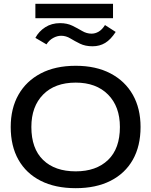

<svg xmlns="http://www.w3.org/2000/svg" viewBox="-20 -973 790 1004"><path d="M376 11Q269 11 193 -27.5Q117 -66 76.5 -137.5Q36 -209 36 -309Q36 -406 76.5 -477.5Q117 -549 193 -589Q269 -629 376 -629Q482 -629 558 -589Q634 -549 674.5 -477.5Q715 -406 715 -309Q715 -209 674.5 -137.5Q634 -66 558 -27.5Q482 11 376 11ZM376 -77Q483 -77 545 -136.5Q607 -196 607 -309Q607 -416 545 -478.5Q483 -541 376 -541Q267 -541 205.5 -478.5Q144 -416 144 -309Q144 -196 205.5 -136.5Q267 -77 376 -77ZM529 -842 585 -806Q559 -766 530 -748.5Q501 -731 464 -731Q426 -731 398.5 -744.5Q371 -758 348 -772Q325 -786 300 -786Q279 -786 258 -774.5Q237 -763 223 -741L165 -775Q183 -809 216.5 -830.5Q250 -852 294 -852Q331 -852 358.5 -838.5Q386 -825 409.5 -811Q433 -797 459 -797Q478 -797 496 -807.5Q514 -818 529 -842ZM165 -878V-953H571V-878Z"/></svg>

Font: Inconsolata ExtraExpanded SemiBold
Style: Regular
Weight: 600
Width: 8
Monospace: yes
Designer: Raph Levien, Cyreal, Brenton Simpson
Foundry: Raph Levien, Cyreal, Google
Version: Version 3.001; ttfautohint (v1.8.2.53-6de2)